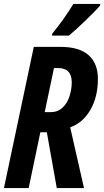

<svg xmlns="http://www.w3.org/2000/svg" viewBox="-22 -951 527 971"><path d="M-2 0 148.9 -713.9H284.2Q379.4 -713.9 426.3 -671.9Q473.1 -629.9 473.1 -551.8Q473.1 -461.4 435.3 -395.8Q397.5 -330.1 333 -307.1L402.8 0H265.1L214.8 -282.2H182.1L123 0ZM204.1 -383.8H232.9Q270 -383.8 293.9 -406.2Q317.9 -428.7 329.3 -463.6Q340.8 -498.5 340.8 -535.2Q340.8 -606.9 271 -606.9H251ZM240.7 -771 242.7 -781.2Q305.2 -858.4 349.1 -931.2H484.9L483.9 -922.9Q473.1 -909.7 452.1 -888.4Q431.2 -867.2 407 -844Q382.8 -820.8 361.1 -801Q339.4 -781.2 326.7 -771Z"/></svg>

Font: Open Sans Condensed
Style: Bold Italic
Weight: 700
Width: 3
Italic angle: -12°
Designer: Monotype Design Team
Foundry: Monotype Imaging Inc.
Version: Version 3.003; ttfautohint (v1.8.4)